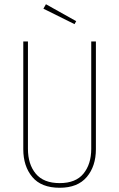

<svg xmlns="http://www.w3.org/2000/svg" viewBox="-20 -877 563 907"><path d="M433 -172Q433 -92 390 -41Q347 10 262 10Q175 10 132.5 -41Q90 -92 90 -172V-681H112V-174Q112 -101 149 -56.5Q186 -12 262 -12Q338 -12 374.5 -57Q411 -102 411 -174V-681H433ZM197 -857 340 -777 332 -763 185 -836Z"/></svg>

Font: Fira Sans Extra Condensed Thin
Style: Regular
Weight: 250
Width: 1
Designer: Carrois Corporate & Edenspiekermann AG
Foundry: Carrois Corporate GbR & Edenspiekermann AG
Version: Version 4.203